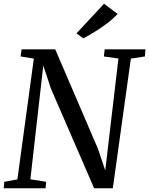

<svg xmlns="http://www.w3.org/2000/svg" viewBox="-22 -1007 798 1027"><path d="M-2 0 1 -34.5 71 -47.5 159 -693.5 88 -705 93.5 -743H273.5L502 -211L541 -95.5L611.5 -694L533.5 -705L538 -743H756L753 -705L678 -693.5L581.5 0H481.5L250 -534L209.5 -656.5L140.5 -48L225 -34.5L221.5 0ZM423.5 -802 387 -828.5 534.5 -987 607 -932.5Q584.5 -907.5 551.8 -882.8Q519 -858 485 -837Q451 -816 423.5 -802Z"/></svg>

Font: Merriweather 48pt
Style: Italic
Weight: 400
Italic angle: -7.8°
Version: Version 2.101